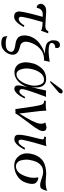

<svg xmlns="http://www.w3.org/2000/svg" viewBox="977 -1754 996 2990"><g transform="rotate(90 1475.0 -259.0)"><path d="M499 -511Q496 -504 492 -492Q488 -480 478.5 -455.5Q469 -431 464 -415L458 -399Q447 -407 428.5 -412.5Q410 -418 392.5 -420Q375 -422 359 -423Q343 -424 333 -424H323Q323 -423 312 -384Q301 -345 285 -289Q269 -233 262 -200Q239 -105 242 -82Q246 -55 271 -53Q297 -51 325 -74.5Q353 -98 376 -141L400 -130Q320 22 237 19Q172 19 160 -40Q154 -67 174 -158.5Q194 -250 218 -337.5Q242 -425 242 -426Q232 -424 216.5 -426Q201 -428 178.5 -424Q156 -420 141 -408Q108 -381 103 -334Q63 -330 46 -368Q29 -408 57 -443Q91 -485 168 -480Q341 -468 381 -467Q453 -467 464 -513L473 -512Q482 -512 490 -512Z M942 -535 923 -445Q914 -446 899.5 -447Q885 -448 846.5 -440.5Q808 -433 777 -413Q694 -361 653 -261.5Q612 -162 642 -113Q658 -87 678.5 -79.5Q699 -72 730 -66Q761 -60 789 -40Q855 6 820 99Q803 144 760 181.5Q717 219 652 219Q570 219 553 182Q547 171 545.5 156Q544 141 545 132L547 123Q573 150 660 150Q758 150 781 92Q807 28 720 8Q709 5 682 1Q655 -3 636 -7Q617 -11 593.5 -23Q570 -35 556.5 -52Q543 -69 535.5 -101Q528 -133 534 -177Q543 -240 578 -293.5Q613 -347 659.5 -380Q706 -413 746 -432Q786 -451 818 -459Q748 -460 686 -477Q637 -490 615 -547Q603 -572 609 -619.5Q615 -667 648 -687Q657 -693 672.5 -694.5Q688 -696 703 -690.5Q718 -685 725 -668Q732 -651 724 -620Q694 -625 669.5 -605Q645 -585 649 -559Q657 -517 785 -518Q809 -518 848.5 -522.5Q888 -527 915 -531Z M1513 -143Q1468 -54 1430 -19Q1392 16 1366 16Q1323 16 1313 -19Q1301 -65 1339 -188Q1254 14 1106 14Q1057 14 1019.5 -10.5Q982 -35 966 -76Q941 -141 956 -221Q963 -260 970.5 -287Q978 -314 1000.5 -352.5Q1023 -391 1058 -425Q1117 -480 1214 -480Q1289 -479 1321.5 -421Q1354 -363 1336 -250Q1365 -353 1390 -480L1389 -479Q1464 -473 1489 -479Q1475 -447 1434 -330Q1393 -213 1377 -157Q1353 -74 1392 -65Q1439 -52 1491 -153ZM1305 -228Q1324 -293 1305 -367.5Q1286 -442 1234 -446Q1160 -452 1111.5 -385.5Q1063 -319 1049 -218Q1039 -141 1063.5 -78Q1088 -15 1141 -17V-18Q1197 -20 1241.5 -81.5Q1286 -143 1305 -228ZM1431 -728Q1439 -717 1433.5 -699.5Q1428 -682 1415 -672L1262 -542L1241 -546L1370 -719Q1382 -731 1399.5 -736Q1417 -741 1431 -728Z M2021 -419Q2019 -397 2000 -362Q1981 -327 1961 -299Q1941 -271 1901 -219Q1890 -205 1885 -198Q1759 -29 1744 0H1742Q1740 0 1737.5 -0.5Q1735 -1 1731 -1.5Q1727 -2 1722.5 -2Q1718 -2 1713 -2Q1690 -2 1679 0Q1632 -355 1610 -409Q1601 -434 1585.5 -441Q1570 -448 1547 -448L1552 -477Q1557 -473 1614.5 -473.5Q1672 -474 1702 -483Q1702 -452 1709.5 -381.5Q1717 -311 1730 -210.5Q1743 -110 1748 -61Q1899 -300 1906 -385Q1908 -402 1906.5 -415Q1905 -428 1902 -437.5Q1899 -447 1895 -453.5Q1891 -460 1889 -463L1887 -466L1898 -470Q1909 -473 1926.5 -477.5Q1944 -482 1958 -484Q1961 -487 1972 -484.5Q1983 -482 1995 -478.5Q2007 -475 2015 -459Q2023 -443 2021 -419Z M2310 -143Q2228 16 2148 16Q2085 16 2079 -38Q2074 -98 2110 -247Q2115 -267 2127.5 -317Q2140 -367 2146 -394Q2152 -421 2151 -430Q2148 -449 2107 -449L2113 -478Q2118 -474 2172.5 -474.5Q2227 -475 2256 -484Q2190 -260 2175 -192Q2173 -180 2168.5 -161.5Q2164 -143 2161.5 -132Q2159 -121 2156.5 -107Q2154 -93 2155 -84.5Q2156 -76 2158.5 -67.5Q2161 -59 2167.5 -54.5Q2174 -50 2185 -49Q2209 -48 2234 -75.5Q2259 -103 2285 -152Z M2950 -502Q2949 -491 2946.5 -475Q2944 -459 2930 -428.5Q2916 -398 2896 -391Q2884 -387 2869.5 -386.5Q2855 -386 2843 -387.5Q2831 -389 2815 -393Q2799 -397 2790.5 -399.5Q2782 -402 2769 -406.5Q2756 -411 2754 -412Q2705 -431 2665 -432V-433Q2583 -435 2536 -382Q2489 -329 2472 -229Q2464 -196 2466.5 -157Q2469 -118 2478 -85Q2487 -52 2512.5 -30Q2538 -8 2575 -9Q2613 -11 2644.5 -34Q2676 -57 2695 -93Q2714 -129 2725 -160Q2736 -191 2742 -221Q2755 -283 2742 -357Q2763 -357 2782 -350.5Q2801 -344 2818.5 -329Q2836 -314 2841.5 -288.5Q2847 -263 2841 -224Q2820 -109 2745 -48.5Q2670 12 2570 17Q2474 22 2413 -51Q2352 -124 2374 -239Q2384 -292 2404 -333Q2424 -374 2459 -407.5Q2494 -441 2549 -459.5Q2604 -478 2678 -481Q2683 -481 2726.5 -477.5Q2770 -474 2810.5 -472.5Q2851 -471 2893.5 -477.5Q2936 -484 2950 -502Z"/></g></svg>

Font: GFS Artemisia
Style: Italic
Weight: 400
Italic angle: -12°
Designer: Takis Katsoulidis and George D. Matthiopoulos
Foundry: George Matthiopoulos and Takis Katsoulidis
Version: Version 1.0